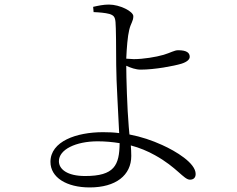

<svg xmlns="http://www.w3.org/2000/svg" viewBox="-20 -787 1040 841"><path d="M390 -734C414 -733 440 -731 459 -726C478 -720 484 -713 486 -690C488 -672 489 -570 489 -502C489 -432 499 -278 502 -204C480 -207 456 -208 431 -208C315 -208 201 -168 201 -78C201 -10 271 34 373 34C487 34 555 -19 555 -104C555 -121 554 -136 553 -150C591 -140 627 -125 659 -107C755 -54 785 0 812 0C827 0 837 -8 837 -25C837 -73 750 -125 690 -152C646 -172 599 -188 547 -198L544 -231C537 -311 533 -452 533 -499C552 -490 575 -482 596 -482C658 -482 742 -498 775 -508C800 -516 811 -527 811 -538C811 -555 799 -567 760 -567C744 -567 727 -556 697 -547C663 -537 607 -528 566 -528L533 -530C535 -577 539 -628 546 -656C553 -686 564 -694 564 -716C564 -737 505 -767 457 -767C433 -767 410 -762 388 -757ZM504 -160C503 -63 481 -16 353 -16C274 -16 238 -46 238 -81C238 -132 312 -168 408 -168C441 -168 473 -165 504 -160Z"/></svg>

Font: Noto Serif HK Light
Style: Regular
Weight: 300
Designer: Ryoko NISHIZUKA 西塚涼子 (kana & ideographs); Frank Grießhammer (Latin, Greek & Cyrillic); Wenlong ZHANG 张文龙 (bopomofo); San
Foundry: Adobe
Version: Version 2.001;hotconv 1.1.0;makeotfexe 2.6.0